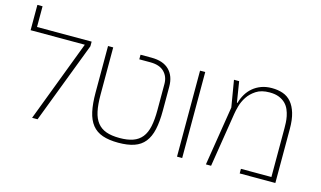

<svg xmlns="http://www.w3.org/2000/svg" viewBox="-88 -1010 2159 1290"><g transform="rotate(15 991.0 -365.0)"><path d="M410 -566H33V-742H69V-598H449V-566L233 0H195Z M797 12Q732 12 687 -3.5Q642 -19 614.5 -53.5Q587 -88 575 -142.5Q563 -197 563 -274V-598H599V-268Q599 -201 609 -154Q619 -107 642.5 -77.5Q666 -48 703.5 -34.5Q741 -21 797 -21Q852 -21 890 -34.5Q928 -48 951.5 -77.5Q975 -107 985 -154Q995 -201 995 -268V-450Q995 -501 962.5 -533.5Q930 -566 865 -566H789V-598H865Q947 -598 989 -556Q1031 -514 1031 -440V-274Q1031 -197 1019 -142.5Q1007 -88 979.5 -53.5Q952 -19 907 -3.5Q862 12 797 12Z M1203 -598H1239V0H1203Z M1470 -413 1439 -598H1475L1498 -454H1502Q1511 -487 1528 -515.5Q1545 -544 1570 -565Q1595 -586 1627.5 -598Q1660 -610 1701 -610Q1743 -610 1777.5 -598Q1812 -586 1836 -558Q1860 -530 1873.5 -485.5Q1887 -441 1887 -376V0H1639V-32H1851V-372Q1851 -388 1850 -409.5Q1849 -431 1844.5 -453.5Q1840 -476 1830.5 -498.5Q1821 -521 1803.5 -538.5Q1786 -556 1759 -567Q1732 -578 1693 -578Q1636 -578 1600 -554.5Q1564 -531 1543 -499Q1522 -467 1512.5 -432.5Q1503 -398 1500 -377L1440 0H1404Z"/></g></svg>

Font: IBM Plex Sans Hebrew ExtLt
Style: Regular
Weight: 200
Designer: Mike Abbink, Paul van der Laan, Pieter van Rosmalen, Yanek Iontef
Foundry: Bold Monday
Version: Version 1.3